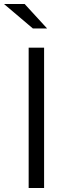

<svg xmlns="http://www.w3.org/2000/svg" viewBox="-56 -938 328 958"><path d="M0 0ZM87 0V-700H164V0ZM67 -918 179 -796H108L-36 -918Z"/></svg>

Font: Rosa Sans Light
Style: Regular
Weight: 300
Designer: Pentagram / MCKL
Foundry: Pentagram / MCKL
Version: Version 1.005;September 16, 2019;FontCreator 11.5.0.2425 64-